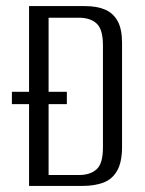

<svg xmlns="http://www.w3.org/2000/svg" viewBox="-20 -611 475 631"><path d="M75.5 0V-591H259Q297.3 -591 324.4 -579.8Q351.6 -568.6 366.4 -542.1Q381.1 -515.7 381.1 -470.1V-128.6Q381.1 -78 364.9 -49.8Q348.7 -21.6 319.6 -10.8Q290.5 0 251.4 0ZM19.1 -268.8V-309.4H199.7V-268.8ZM139.7 -35.8H239.4Q276.4 -35.8 297.3 -54.5Q318.3 -73.1 318.3 -125.7V-462.3Q318.3 -514.9 297.3 -533.9Q276.4 -552.8 239.4 -552.8H139.7Z"/></svg>

Font: Alumni Sans SC Thin
Style: Regular
Weight: 100
Designer: Robert E. Leuschke
Foundry: Robert E. Leuschke
Version: Version 1.018